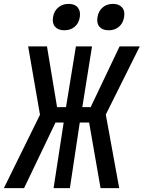

<svg xmlns="http://www.w3.org/2000/svg" viewBox="-61 -969 740 989"><path d="M-41 0 145 -378 84 -730H181L233 -417H279L330 -730H413L363 -417H406L555 -730H659L484 -379L553 0H457L398 -338H350L299 0H215L267 -338H225L63 0ZM499 -813Q467 -813 451.5 -831Q436 -849 441 -880Q446 -912 467.5 -930.5Q489 -949 521 -949Q552 -949 568 -930.5Q584 -912 578 -880Q573 -849 551.5 -831Q530 -813 499 -813ZM270 -813Q239 -813 223 -831Q207 -849 212 -880Q217 -912 239 -930.5Q261 -949 292 -949Q324 -949 339.5 -930.5Q355 -912 350 -880Q345 -849 323.5 -831Q302 -813 270 -813Z"/></svg>

Font: JetBrains Mono NL SemiBold
Style: Italic
Weight: 600
Italic angle: -9°
Monospace: yes
Designer: Philipp Nurullin, Konstantin Bulenkov
Foundry: JetBrains
Version: Version 2.305; ttfautohint (v1.8.4.7-5d5b)